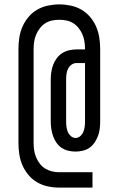

<svg xmlns="http://www.w3.org/2000/svg" viewBox="-20 -777 540 874"><path d="M401 77H250Q224 77 198 71.5Q172 66 149.5 53Q127 40 110 20Q93 0 82.5 -24Q72 -48 68 -74Q64 -100 64 -126V-554Q64 -580 68 -606Q72 -632 82.5 -656Q93 -680 110 -700Q127 -720 149.5 -733Q172 -746 198 -751.5Q224 -757 250 -757Q276 -757 302 -751.5Q328 -746 350.5 -733Q373 -720 390 -700Q407 -680 417.5 -656Q428 -632 432 -606Q436 -580 436 -554V-224Q436 -207 434 -190.5Q432 -174 426 -158Q420 -142 410.5 -128Q401 -114 387.5 -104.5Q374 -95 357 -91Q340 -87 324 -87Q307 -87 290.5 -91Q274 -95 260 -104.5Q246 -114 236.5 -128Q227 -142 221.5 -158Q216 -174 213.5 -190.5Q211 -207 211 -224V-415Q211 -432 213.5 -449Q216 -466 222 -482Q228 -498 238.5 -512Q249 -526 263 -535Q277 -544 294 -548Q311 -552 328 -552H367V-554Q367 -571 364.5 -587.5Q362 -604 355.5 -619.5Q349 -635 338.5 -648.5Q328 -662 314 -671Q300 -680 283.5 -683.5Q267 -687 250 -687Q233 -687 216.5 -683.5Q200 -680 186 -671Q172 -662 161.5 -648.5Q151 -635 144.5 -619.5Q138 -604 135.5 -587.5Q133 -571 133 -554V-126Q133 -109 135.5 -92.5Q138 -76 144.5 -60.5Q151 -45 161.5 -31.5Q172 -18 186 -9.5Q200 -1 216.5 3Q233 7 250 7H401ZM324 -149Q336 -149 345.5 -157.5Q355 -166 359.5 -177Q364 -188 365.5 -200Q367 -212 367 -224V-490H328Q316 -490 305.5 -482.5Q295 -475 289.5 -463.5Q284 -452 282.5 -439.5Q281 -427 281 -415V-224Q281 -212 282.5 -200Q284 -188 288.5 -177Q293 -166 302.5 -157.5Q312 -149 324 -149Z"/></svg>

Font: Iosevka Custom
Style: Regular
Weight: 400
Monospace: yes
Designer: Belleve Invis
Foundry: Belleve Invis
Version: Version 32.5.0; ttfautohint (v1.8.4)